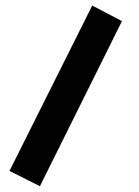

<svg xmlns="http://www.w3.org/2000/svg" viewBox="-20 -405 492 681"><path d="M307.1 -385.3 412.6 -330.1 121.6 255.4 13.7 201.2Z"/></svg>

Font: Vazirmatn FD NL Black
Style: Regular
Weight: 900
Designer: Saber Rastikerdar
Foundry: Saber Rastikerdar
Version: Version 33.003